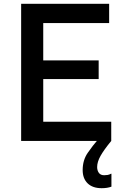

<svg xmlns="http://www.w3.org/2000/svg" viewBox="-20 -740 655 1008"><path d="M91 0V-720H553V-619H207V-423H498V-325H207V-101H564V0ZM414 153Q414 101 440.5 62.5Q467 24 495 -8L564 0Q526 46 508 78Q490 110 490 137Q490 155 499 167.5Q508 180 527 180Q536 180 545 178.5Q554 177 563 172H565V240Q554 244 541.5 246Q529 248 514 248Q466 248 440 222.5Q414 197 414 153Z"/></svg>

Font: Kufam Medium
Style: Regular
Weight: 500
Designer: Wael Morcos, Artur Schmal
Foundry: Original Type
Version: Version 1.300; ttfautohint (v1.8.3)